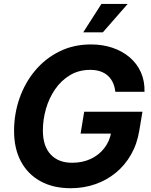

<svg xmlns="http://www.w3.org/2000/svg" viewBox="-20 -969 788 999"><path d="M348.1 10.3Q256.8 10.3 190.9 -25.9Q125 -62 89.1 -128.7Q53.2 -195.3 53.2 -287.6Q53.2 -376.5 81.5 -457.5Q109.9 -538.6 162.6 -601.6Q215.3 -664.6 289.1 -701.2Q362.8 -737.8 453.1 -737.8Q513.7 -737.8 565.2 -720.5Q616.7 -703.1 654.8 -670.7Q692.9 -638.2 713.1 -592.8Q733.4 -547.4 731.9 -491.2H580.1Q577.1 -518.1 567.4 -539.1Q557.6 -560.1 541.3 -575Q524.9 -589.8 502 -597.7Q479 -605.5 449.7 -605.5Q390.1 -605.5 344.2 -577.9Q298.3 -550.3 266.8 -504.6Q235.4 -459 219.2 -403.1Q203.1 -347.2 203.1 -290Q203.1 -209 243.4 -165.5Q283.7 -122.1 355.5 -122.1Q409.7 -122.1 452.9 -142.6Q496.1 -163.1 523.7 -199.5Q551.3 -235.8 559.1 -283.2L589.4 -273.9H399.4L418 -387.7H721.2L705.1 -291.5Q693.8 -220.7 661.9 -164.8Q629.9 -108.9 582.5 -70.1Q535.2 -31.2 475.3 -10.5Q415.5 10.3 348.1 10.3ZM413.1 -800.8 507.8 -948.7H644.5L515.1 -800.8Z"/></svg>

Font: Inter 17pt
Style: Bold Italic
Weight: 700
Italic angle: -9.3988°
Version: Version 4.001;git-66647c0bb